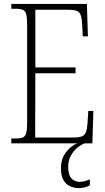

<svg xmlns="http://www.w3.org/2000/svg" viewBox="-20 -734 540 983"><path d="M38 0V-25H61Q85 -25 97.5 -30.5Q110 -36 114.5 -54Q119 -72 119 -108V-605Q119 -642 114.5 -660Q110 -678 97.5 -683.5Q85 -689 61 -689H38V-714H425L430 -548H404L401 -601Q400 -635 394.5 -653Q389 -671 374.5 -677.5Q360 -684 329 -684H161V-389H367V-359H161L160 -30H356Q386 -30 400.5 -36.5Q415 -43 420.5 -58.5Q426 -74 428 -102L432 -166H458L453 0ZM385 229Q343 229 317.5 204.5Q292 180 292 127Q292 78 319 44Q346 10 376 0H413Q394 7 374.5 23.5Q355 40 342 64.5Q329 89 329 121Q329 162 346 179.5Q363 197 388 197Q412 197 440 184V215Q414 229 385 229Z"/></svg>

Font: Noto Serif Condensed ExtraLight
Style: Regular
Weight: 200
Width: 3
Designer: Monotype Design Team
Foundry: Monotype Imaging Inc.
Version: Version 2.013; ttfautohint (v1.8.4.7-5d5b)